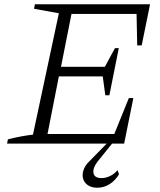

<svg xmlns="http://www.w3.org/2000/svg" viewBox="-20 -671 747 897"><path d="M13 0 17 -20Q48 -28 77.5 -33.5Q107 -39 134 -42L255 -609L139 -630L143 -651H681L642 -459H621L618 -606H314L265 -359H470L517 -446H535L491 -226H472L460 -314H255L202 -45H514L582 -213H603L560 0ZM435 206Q408 206 391 194.5Q374 183 368.5 164.5Q363 146 370 124Q377 102 397 83L496 -18H518L435 85Q412 116 417 138.5Q422 161 454 161Q474 161 494 151.5Q514 142 529 124L536 143Q519 172 492.5 189Q466 206 435 206Z"/></svg>

Font: Piazzolla Thin ExtraLight
Style: Italic
Weight: 250
Italic angle: -11.3°
Version: Version 2.005